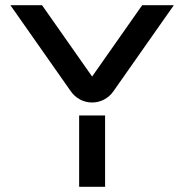

<svg xmlns="http://www.w3.org/2000/svg" viewBox="-20 -720 710 740"><path d="M417 -368Q403 -348 381.5 -336.5Q360 -325 335 -325Q310 -325 288.5 -336.5Q267 -348 253 -368L20 -700H142L335 -425L528 -700H650L417 -368ZM285 -275H385V0H285Z"/></svg>

Font: Skate blade
Style: Regular
Weight: 400
Italic angle: -7°
Designer: Valerio Brotto (Silverblur_type)
Version: Version 2.001